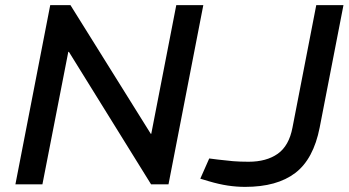

<svg xmlns="http://www.w3.org/2000/svg" viewBox="-20 -720 1362 750"><path d="M40.2 0 176.2 -700H255.2L568.9 -197.4H570.9L668.6 -700H774.2L638.2 0H570.1L249.1 -517.5H246.8L145.7 0ZM937.7 10Q904 10 869.9 4.9Q835.7 -0.2 795.5 -12.1L762.4 -22L797.3 -101L830.9 -96.7Q863.5 -92.7 890.1 -90.4Q916.8 -88.2 951.2 -88.2Q1020.6 -88.2 1064.8 -119.2Q1108.9 -150.3 1122.5 -221.6L1215.4 -700H1321.7L1228.8 -222.1Q1204.6 -98.6 1133.3 -44.3Q1062 10 937.7 10Z"/></svg>

Font: REM Medium
Style: Italic
Weight: 500
Italic angle: -11°
Designer: Octavio Pardo
Foundry: Ashler Design
Version: Version 1.005;gftools[0.9.28]